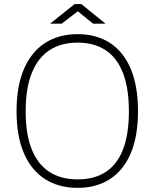

<svg xmlns="http://www.w3.org/2000/svg" viewBox="-20 -898 747 928"><path d="M355 10Q264 10 197.8 -32.2Q131.5 -74.5 95.8 -157Q60 -239.5 60 -360Q60 -481.5 95.8 -564.5Q131.5 -647.5 197.8 -690.2Q264 -733 355 -733Q446 -733 511.5 -690.5Q577 -648 612 -565Q647 -482 647 -360Q647 -239.5 612 -157.2Q577 -75 511.5 -32.5Q446 10 355 10ZM355 -31Q436 -31 491.2 -67Q546.5 -103 574.8 -176.2Q603 -249.5 603 -360Q603 -472 574.2 -545.5Q545.5 -619 490.2 -655.5Q435 -692 355 -692Q275 -692 219 -655.2Q163 -618.5 133.5 -544.8Q104 -471 104 -360Q104 -249 133.5 -176Q163 -103 219 -67Q275 -31 355 -31ZM222 -783.5 341 -878.5H373L490 -783.5H430L356 -843.5L278 -783.5Z"/></svg>

Font: Public Sans Thin Thin
Style: Regular
Weight: 250
Version: Version 2.001